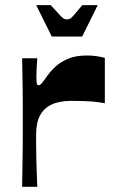

<svg xmlns="http://www.w3.org/2000/svg" viewBox="-20 -717 442 737"><path d="M64.9 0Q65.5 -33.1 66 -66.3Q66.5 -99.4 67 -132.1Q67.5 -164.8 67.5 -195.4Q67.5 -225.9 67.5 -252.9Q67.5 -280 67.5 -311.2Q67.5 -342.4 67 -374.8Q66.5 -407.2 66 -437.4Q65.5 -467.5 64.9 -493.4H123Q122 -475.4 120.8 -456.2Q119.7 -437 119.7 -424.7Q119.7 -406.1 121 -397.9Q122.3 -389.7 128.7 -389.7Q133.7 -389.7 140.7 -397.9Q147.7 -406.1 163 -428.1Q173.4 -442.8 192.2 -460.6Q211 -478.4 240.7 -491.2Q270.3 -504 313.7 -504Q332 -504 349.5 -501.5Q367 -499 382.4 -495V-320.8Q363 -324.5 335 -327.2Q306.9 -329.8 253.8 -329.8Q208.2 -329.8 178.4 -315.9Q148.6 -302 133.6 -273.9Q118.7 -245.8 118.7 -202.1Q118.7 -183.8 118.7 -162.8Q118.7 -141.8 119.2 -117.1Q119.7 -92.4 120.7 -63.3Q121.7 -34.2 123 0ZM178.6 -576.9 118.9 -697.4H174.6Q199.3 -670 210 -658.7Q220.7 -647.4 225.7 -645Q230.7 -642.7 237 -642.7Q244.4 -642.7 248.9 -645Q253.4 -647.4 263.4 -658.7Q273.4 -670 296.1 -697.4H355.2L295.5 -576.9Z"/></svg>

Font: Ojuju ExtraLight
Style: Regular
Weight: 200
Designer: Chisaokwu Joboson, Mirko Velimirovic
Foundry: Udi Foundry
Version: Version 1.000